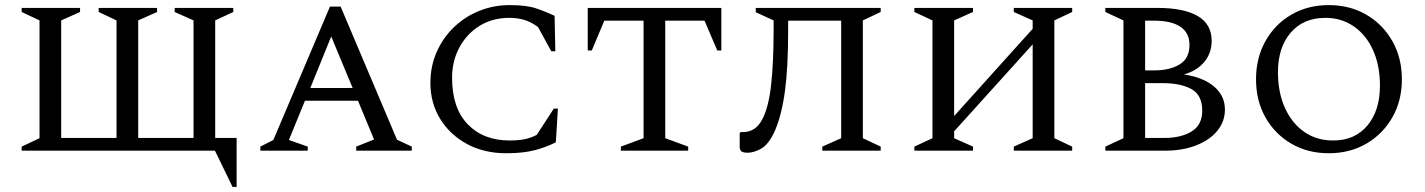

<svg xmlns="http://www.w3.org/2000/svg" viewBox="-20 -591 5588 753"><path d="M294 -560V-544L220 -511V-50H437V-511L367 -544V-560H596V-544L522 -511V-50H739V-511L665 -544V-560H895V-544L824 -511V-50H908V142H892L823 0H65V-16L135 -49V-511L65 -544V-560Z M1001 0V-16L1052 -42L1274 -565H1316L1537 -43L1595 -16V0H1377V-16L1447 -44L1384 -196H1176L1113 -42L1187 -16V0ZM1197 -246H1363L1279 -448Z M1965 10Q1879 10 1812 -26Q1745 -62 1706.5 -124.5Q1668 -187 1668 -266Q1668 -332 1693 -388Q1718 -444 1761 -485Q1804 -526 1860 -548.5Q1916 -571 1979 -571Q2044 -571 2081.5 -558.5Q2119 -546 2155 -529L2158 -390H2142L2090 -485Q2063 -505 2036 -513Q2009 -521 1977 -521Q1912 -521 1861.5 -490Q1811 -459 1782 -405.5Q1753 -352 1753 -286Q1753 -167 1814.5 -103.5Q1876 -40 1979 -40Q2012 -40 2037 -45Q2062 -50 2085 -62L2152 -165H2168L2160 -33Q2123 -14 2077.5 -2Q2032 10 1965 10Z M2415 0V-16L2504 -49V-510H2350L2301 -393H2285V-560H2809V-393H2793L2743 -510H2589V-49L2679 -16V0Z M3205 0V-16L3279 -49V-510H3071V-470Q3071 -327 3058.5 -234Q3046 -141 3019 -78Q2995 -25 2966 -8.5Q2937 8 2912 8Q2896 8 2888.5 3Q2881 -2 2881 -16V-69L2885 -73H2894Q2942 -73 2968 -120Q2994 -167 3004 -256Q3014 -345 3014 -470V-511L2944 -543V-560H3434V-544L3364 -511V-49L3434 -16V0Z M3566 0V-16L3637 -49V-511L3566 -544V-560H3796V-544L3722 -511V-136L4030 -478V-511L3956 -544V-560H4185V-544L4115 -511V-49L4185 -16V0H3956V-16L4030 -49V-417L3722 -76V-49L3796 -16V0Z M4315 0V-16L4386 -49V-511L4315 -544V-560H4519Q4623 -560 4677.5 -528Q4732 -496 4732 -431Q4732 -383 4703 -348Q4674 -313 4623 -299Q4698 -288 4741 -252Q4784 -216 4784 -161Q4784 -115 4754.5 -78.5Q4725 -42 4671.5 -21Q4618 0 4548 0ZM4506 -510H4471V-315H4508Q4568 -315 4606.5 -338.5Q4645 -362 4645 -415Q4645 -462 4609.5 -486Q4574 -510 4506 -510ZM4539 -265H4471V-50H4546Q4612 -50 4653.5 -75.5Q4695 -101 4695 -157Q4695 -218 4653 -241.5Q4611 -265 4539 -265Z M5191 10Q5109 10 5044.5 -27.5Q4980 -65 4943 -130.5Q4906 -196 4906 -280Q4906 -364 4943 -430Q4980 -496 5044.5 -533.5Q5109 -571 5191 -571Q5274 -571 5338.5 -533.5Q5403 -496 5440.5 -430Q5478 -364 5478 -280Q5478 -196 5440.5 -130.5Q5403 -65 5338.5 -27.5Q5274 10 5191 10ZM5208 -40Q5294 -40 5343 -99Q5392 -158 5392 -255Q5392 -334 5365 -394Q5338 -454 5289.5 -487.5Q5241 -521 5178 -521Q5092 -521 5042 -463Q4992 -405 4992 -308Q4992 -228 5019.5 -167.5Q5047 -107 5095.5 -73.5Q5144 -40 5208 -40Z"/></svg>

Font: Spectral SC
Style: Regular
Weight: 400
Designer: Jean-Baptiste Levee
Foundry: Production Type
Version: Version 2.001